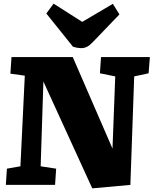

<svg xmlns="http://www.w3.org/2000/svg" viewBox="-20 -1014 842 1053"><path d="M597 -199 612 -595 528 -612 534 -701H802L795 -612L716 -595L695 0L486 19L218 -567L203 -102L288 -89L282 0H12L18 -89L92 -102L116 -599L37 -610L43 -701H379ZM234 -940 274 -994 431 -894 599 -993 635 -935 487 -781Q472 -765 457 -757.5Q442 -750 426 -750Q417 -750 404.5 -752Q392 -754 380 -758Z"/></svg>

Font: Literata Black
Style: Italic
Weight: 900
Italic angle: -2°
Designer: Latin by Veronika Burian and Jose Scaglione. Greek by Irene Vlachou. Cyrillic by Vera Evstafieva
Foundry: TypeTogether
Version: Version 3.002